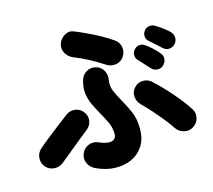

<svg xmlns="http://www.w3.org/2000/svg" viewBox="-114 -929 1229 1106"><g transform="rotate(-15 500.0 -376.0)"><path d="M327 7Q299 -7 287 -34.5Q275 -62 287 -90Q298 -119 327 -131Q356 -143 384 -131Q434 -109 461 -116Q488 -123 488 -153Q488 -191 472.5 -224Q457 -257 438 -290Q421 -320 406 -351Q391 -382 385.5 -418Q380 -454 392 -497Q400 -527 426 -543.5Q452 -560 482 -552Q512 -545 527 -518.5Q542 -492 536 -462Q530 -426 543.5 -395Q557 -364 576 -330Q597 -294 617 -249.5Q637 -205 637 -144Q637 -83 610 -42Q583 -1 538 19Q493 39 438 36.5Q383 34 327 7ZM934 -73Q909 -57 879 -64Q849 -71 832 -96Q816 -121 789.5 -154Q763 -187 733.5 -220.5Q704 -254 678 -279Q656 -301 654 -331Q652 -361 673 -383Q694 -406 725 -406Q756 -406 778 -384Q812 -353 845.5 -316.5Q879 -280 908.5 -243.5Q938 -207 958 -175Q975 -149 967.5 -119Q960 -89 934 -73ZM156 -69Q132 -50 101.5 -52Q71 -54 51 -77Q31 -100 33.5 -131Q36 -162 59 -182Q83 -203 116.5 -229.5Q150 -256 185 -283Q220 -310 248 -331Q273 -350 303 -346.5Q333 -343 352 -318Q371 -294 366.5 -264.5Q362 -235 337 -216Q310 -195 276.5 -167.5Q243 -140 211 -114Q179 -88 156 -69ZM542 -552Q499 -580 456.5 -602.5Q414 -625 373 -641Q345 -652 329.5 -678Q314 -704 323 -734Q332 -763 359.5 -779.5Q387 -796 415 -784Q450 -770 489 -751.5Q528 -733 565 -712.5Q602 -692 631 -671Q656 -653 660 -622.5Q664 -592 646 -567Q627 -542 597.5 -538.5Q568 -535 542 -552ZM884 -559Q874 -569 851 -589Q828 -609 813 -623Q802 -633 800.5 -651Q799 -669 812 -685Q822 -698 839.5 -701Q857 -704 872 -696Q890 -686 913.5 -668.5Q937 -651 953 -636Q967 -621 968.5 -601Q970 -581 956 -564Q943 -548 922 -546Q901 -544 884 -559ZM860 -462Q847 -448 825 -448Q803 -448 788 -464Q778 -475 758 -497Q738 -519 724 -534Q714 -545 714.5 -563.5Q715 -582 729 -596Q740 -608 758 -610Q776 -612 790 -601Q807 -590 829 -570Q851 -550 864 -533Q878 -517 877 -497.5Q876 -478 860 -462Z"/></g></svg>

Font: Zen Maru Gothic Black
Style: Regular
Weight: 900
Designer: Yoshimichi Ohira
Foundry: Positype
Version: Version 1.001